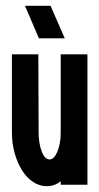

<svg xmlns="http://www.w3.org/2000/svg" viewBox="-20 -638 341 661"><path d="M189 -2V-14Q168 3 141 3Q116 3 94 -11.5Q72 -26 56 -51.5Q40 -77 30.5 -110.5Q21 -144 21 -182V-451H112L113 -182Q113 -145 123.5 -117Q134 -89 151 -89Q166 -89 177.5 -116Q189 -143 189 -182V-451H281V-2ZM154 -618 203 -506H114L66 -618Z"/></svg>

Font: Fundamental  Brigade Condensed
Style: Regular
Weight: 400
Width: 3
Designer: Peter Wiegel, original typeface by Carl Albert Fahrenwaldt 1901
Foundry: Peter Wiegel
Version: Version 0.000 2012 initial release